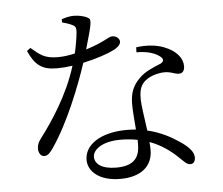

<svg xmlns="http://www.w3.org/2000/svg" viewBox="-56 -852 1112 959"><g transform="rotate(-5 500.0 -372.0)"><path d="M287 -760C301 -756 320 -751 334 -744C351 -737 356 -729 355 -708C353 -682 346 -639 337 -600C312 -594 281 -589 252 -589C183 -589 161 -611 118 -647L100 -633C132 -562 166 -534 241 -534C266 -534 293 -536 320 -540C275 -394 191 -271 130 -190C117 -173 112 -158 112 -142C112 -124 121 -103 141 -103C160 -103 172 -119 186 -139C268 -258 340 -442 375 -550C442 -564 502 -585 533 -601C544 -607 567 -621 567 -639C567 -655 551 -669 530 -669C511 -669 491 -645 395 -615C432 -743 436 -761 419 -771C402 -782 372 -788 346 -788C327 -788 303 -782 287 -776ZM612 -121C612 -62 590 -14 494 -14C421 -14 387 -42 387 -77C387 -113 435 -151 526 -151C557 -151 585 -148 612 -143C612 -136 612 -128 612 -121ZM644 -579C690 -579 731 -570 759 -549C776 -536 780 -523 759 -512C724 -497 679 -481 648 -448C616 -416 600 -379 600 -323C600 -284 605 -239 608 -195C594 -196 579 -197 563 -197C430 -197 349 -141 349 -65C349 -7 405 44 509 44C611 44 672 -4 672 -87C672 -99 671 -112 670 -127C727 -106 773 -73 811 -36C833 -16 845 1 864 1C880 1 889 -11 889 -31C889 -56 868 -84 820 -115C782 -141 729 -170 664 -185C656 -245 646 -308 645 -338C644 -374 648 -406 670 -428C692 -451 728 -463 763 -467C806 -470 823 -454 846 -454C865 -454 875 -467 875 -490C875 -530 844 -569 783 -592C745 -607 694 -611 645 -604Z"/></g></svg>

Font: Source Han Serif
Style: Regular
Weight: 400
Designer: Ryoko NISHIZUKA 西塚涼子 (kana & ideographs); Frank Grießhammer (Latin, Greek & Cyrillic); Wenlong ZHANG 张文龙 (bopomofo); San
Foundry: Adobe Systems Incorporated
Version: Version 1.001;PS 1.001;hotconv 16.6.54;makeotf.lib2.5.65590